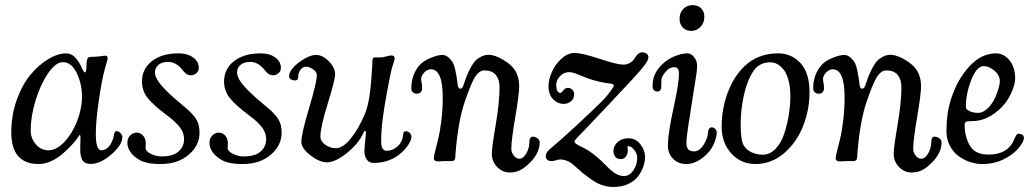

<svg xmlns="http://www.w3.org/2000/svg" viewBox="-20 -640 4094 764"><path d="M466.8 -94.2Q466.8 -63.5 423.3 -25.6Q379.9 12.2 340.3 12.2Q326.2 12.2 317.1 6.6Q308.1 1 304.7 -9.5Q301.3 -20 300.3 -27.6Q299.3 -35.2 299.3 -46.9Q299.3 -55.2 299.8 -72Q300.3 -88.9 300.3 -92.8Q300.3 -102.5 296.9 -102.5Q295.9 -102.5 294.9 -101.1Q293.9 -99.6 292.2 -96.7Q290.5 -93.8 289.1 -91.8Q278.8 -77.6 265.1 -62.7Q251.5 -47.9 230.5 -29.3Q209.5 -10.7 184.1 1Q158.7 12.7 134.3 12.7Q24.9 12.7 24.9 -113.8Q24.9 -181.2 46.4 -241.7Q67.9 -302.2 100.6 -341.8Q133.3 -381.3 171.4 -404.5Q209.5 -427.7 244.1 -427.7Q251 -427.7 257.6 -425.3Q264.2 -422.9 269 -419.9Q273.9 -417 279.3 -411.1Q284.7 -405.3 287.8 -401.4Q291 -397.5 295.4 -389.9Q299.8 -382.3 301 -379.6Q302.2 -377 305.7 -369.1L309.6 -361.8Q313 -355.5 314.5 -353.8Q315.9 -352.1 318.4 -352.1Q324.2 -352.1 324.2 -382.3Q324.7 -398.9 328.1 -406.2Q331.5 -413.6 340.3 -413.6Q358.4 -413.6 377.4 -416Q396.5 -418.5 397.9 -418.5Q408.2 -418.5 408.2 -410.2Q408.2 -405.3 407 -399.9Q405.8 -394.5 402.3 -383.8Q398.9 -373 396.5 -363.3Q384.3 -317.4 372.8 -237.5Q361.3 -157.7 361.3 -107.9Q361.3 -42 383.3 -42Q401.4 -42 415.3 -59.6Q429.2 -77.1 434.1 -106Q436 -118.2 444.8 -118.2Q451.7 -118.2 460.4 -109.4Q466.8 -103 466.8 -94.2ZM230 -392.6Q201.2 -392.6 170.7 -347.4Q140.1 -302.2 121.1 -238.8Q102.1 -175.3 102.1 -121.6Q102.1 -90.3 122.3 -66.2Q142.6 -42 172.9 -42Q204.6 -42 236.1 -75.2Q267.6 -108.4 286.9 -158.2Q306.2 -208 306.2 -254.9Q306.2 -306.2 285.4 -349.4Q264.6 -392.6 230 -392.6Z M560.1 -68.8Q560.1 -66.4 559.6 -61Q559.1 -55.7 559.1 -51.3Q559.1 -38.6 579.6 -28.1Q600.1 -17.6 622.6 -17.6Q668.5 -17.6 690.4 -37.1Q712.4 -56.6 712.4 -85.9Q712.4 -101.6 706.1 -116Q699.7 -130.4 687 -143.8Q674.3 -157.2 663.8 -166Q653.3 -174.8 636.2 -187.5Q587.9 -223.6 566.4 -251.7Q544.9 -279.8 544.9 -315.4Q544.9 -365.7 584.5 -396.7Q624 -427.7 690.9 -427.7Q726.1 -427.7 748.5 -411.4Q771 -395 771 -370.1Q771 -356.4 761 -348.4Q751 -340.3 740.2 -340.3Q731.9 -340.3 725.6 -343.8Q719.2 -347.2 715.6 -350.8Q711.9 -354.5 703.1 -365.2Q679.2 -393.6 649.9 -393.6Q623.5 -393.6 610.1 -381.6Q596.7 -369.6 596.7 -351.6Q596.7 -334.5 612.1 -313Q627.4 -291.5 664.6 -257.3Q677.2 -245.6 697.8 -228.8Q718.3 -211.9 729 -202.1Q739.7 -192.4 751.7 -178.2Q763.7 -164.1 768.8 -147.9Q773.9 -131.8 773.9 -111.8Q773.9 -61 730.7 -24.2Q687.5 12.7 619.1 12.7Q561 12.7 532.7 -4.9Q486.8 -33.2 486.8 -72.3Q486.8 -89.8 498.3 -101.1Q509.8 -112.3 523.4 -112.3Q538.6 -112.3 549.3 -100.6Q560.1 -88.9 560.1 -68.8Z M886.7 -68.8Q886.7 -66.4 886.2 -61Q885.7 -55.7 885.7 -51.3Q885.7 -38.6 906.2 -28.1Q926.8 -17.6 949.2 -17.6Q995.1 -17.6 1017.1 -37.1Q1039.1 -56.6 1039.1 -85.9Q1039.1 -101.6 1032.7 -116Q1026.4 -130.4 1013.7 -143.8Q1001 -157.2 990.5 -166Q980 -174.8 962.9 -187.5Q914.6 -223.6 893.1 -251.7Q871.6 -279.8 871.6 -315.4Q871.6 -365.7 911.1 -396.7Q950.7 -427.7 1017.6 -427.7Q1052.7 -427.7 1075.2 -411.4Q1097.7 -395 1097.7 -370.1Q1097.7 -356.4 1087.6 -348.4Q1077.6 -340.3 1066.9 -340.3Q1058.6 -340.3 1052.2 -343.8Q1045.9 -347.2 1042.2 -350.8Q1038.6 -354.5 1029.8 -365.2Q1005.9 -393.6 976.6 -393.6Q950.2 -393.6 936.8 -381.6Q923.3 -369.6 923.3 -351.6Q923.3 -334.5 938.7 -313Q954.1 -291.5 991.2 -257.3Q1003.9 -245.6 1024.4 -228.8Q1044.9 -211.9 1055.7 -202.1Q1066.4 -192.4 1078.4 -178.2Q1090.3 -164.1 1095.5 -147.9Q1100.6 -131.8 1100.6 -111.8Q1100.6 -61 1057.4 -24.2Q1014.2 12.7 945.8 12.7Q887.7 12.7 859.4 -4.9Q813.5 -33.2 813.5 -72.3Q813.5 -89.8 825 -101.1Q836.4 -112.3 850.1 -112.3Q865.2 -112.3 876 -100.6Q886.7 -88.9 886.7 -68.8Z M1280.3 5.9Q1251.5 5.9 1215.3 -22Q1179.2 -49.8 1179.2 -75.7Q1179.2 -107.9 1210 -210.2Q1240.7 -312.5 1240.7 -340.8Q1240.7 -355 1223.6 -365.7Q1210.4 -374.5 1197.3 -374.5Q1184.1 -374.5 1175.5 -362.3Q1167 -350.1 1167 -336.4Q1167 -319.8 1153.8 -319.8Q1145.5 -319.8 1137.9 -324Q1130.4 -328.1 1130.4 -336.4Q1130.4 -356.4 1154.8 -379.4Q1173.8 -397 1196.8 -409.2Q1219.7 -421.4 1237.8 -421.4Q1264.2 -421.4 1289.6 -395Q1313.5 -370.1 1313.5 -344.7Q1313.5 -322.3 1284.2 -228Q1254.9 -133.8 1254.9 -97.2Q1254.9 -77.6 1274.4 -64Q1293.9 -50.3 1315.9 -50.3Q1345.2 -50.3 1376.2 -89.4Q1407.2 -128.4 1430.7 -183.6Q1443.8 -214.4 1450.4 -259Q1457 -303.7 1461.4 -379.9Q1461.9 -384.3 1461.7 -388.4Q1461.4 -392.6 1461.7 -397Q1461.9 -401.4 1462.6 -404.5Q1463.4 -407.7 1466.1 -409.7Q1468.8 -411.6 1473.1 -411.6Q1474.6 -411.6 1479.7 -411.6Q1484.9 -411.6 1489.5 -411.6Q1494.1 -411.6 1497.6 -411.6Q1502 -411.6 1516.8 -415.5Q1531.7 -419.4 1536.6 -419.4Q1544.4 -419.4 1547.4 -416.5Q1550.3 -413.6 1550.3 -406.7Q1550.3 -403.3 1547.6 -395.3Q1544.9 -387.2 1540.3 -371.3Q1535.6 -355.5 1532.2 -336.4Q1531.2 -332 1526.6 -308.3Q1522 -284.7 1520.5 -276.4Q1519 -268.1 1514.9 -245.4Q1510.7 -222.7 1509 -210.7Q1507.3 -198.7 1504.4 -178Q1501.5 -157.2 1500 -142.8Q1498.5 -128.4 1497.6 -110.6Q1496.6 -92.8 1496.6 -77.6Q1496.6 -40 1518.6 -40Q1541 -40 1561 -56.6Q1581.1 -73.2 1584.5 -105.5Q1585 -109.4 1585.2 -111.1Q1585.4 -112.8 1587.9 -115.2Q1590.3 -117.7 1594.7 -117.7Q1604.5 -117.7 1610.8 -110.8Q1617.2 -104 1617.2 -94.2Q1617.2 -85 1607.2 -67.9Q1597.2 -50.8 1580.1 -34.7Q1533.7 8.3 1466.8 8.3Q1448.7 8.3 1439.5 -5.1Q1430.2 -18.6 1430.2 -38.1Q1430.2 -51.3 1433.1 -77.9Q1436 -104.5 1436 -113.8Q1436 -119.6 1432.1 -119.6Q1430.7 -119.6 1426.8 -112.3Q1407.2 -69.3 1361.1 -31.7Q1314.9 5.9 1280.3 5.9Z M1925.3 -421.9Q1948.2 -421.9 1982.2 -402.1Q2016.1 -382.3 2030.8 -357.9Q2045.9 -333 2045.9 -296.4Q2045.9 -265.6 2030.3 -173.8Q2014.6 -82 2014.6 -48.3Q2014.6 -32.7 2024.7 -20.5Q2034.7 -8.3 2046.4 -8.3Q2062 -8.3 2074.2 -29.5Q2086.4 -50.8 2086.4 -73.2Q2086.4 -96.2 2100.1 -96.2Q2104.5 -96.2 2110.4 -94.2Q2117.7 -91.8 2122.6 -86.2Q2127.4 -80.6 2127.4 -73.2Q2127.4 -33.7 2093.3 2.4Q2072.3 24.9 2052.7 35.6Q2033.2 46.4 2007.3 46.4Q1980 46.4 1958.5 24.7Q1937 2.9 1937 -28.3Q1937 -52.2 1952.4 -142.8Q1967.8 -233.4 1967.8 -293.5Q1967.8 -323.7 1952.9 -341.8Q1938 -359.9 1907.7 -359.9Q1895 -359.9 1884 -350.3Q1873 -340.8 1863.5 -321.5Q1854 -302.2 1847.7 -285.9Q1841.3 -269.5 1832 -243.2Q1830.6 -238.3 1829.6 -235.8Q1803.2 -160.2 1792.5 -29.3Q1792.5 -27.3 1792.2 -22.5Q1792 -17.6 1791.7 -15.1Q1791.5 -12.7 1790.8 -9Q1790 -5.4 1788.6 -3.7Q1787.1 -2 1784.4 -0.5Q1781.7 1 1778.3 1H1747.1Q1741.7 1 1733.9 1.7Q1726.1 2.4 1724.6 2.4Q1706.1 2.4 1706.1 -10.7Q1706.1 -17.6 1711.7 -39.3Q1717.3 -61 1723.9 -87.6Q1730.5 -114.3 1736.1 -159.4Q1741.7 -204.6 1741.7 -252Q1741.7 -364.3 1694.8 -364.3Q1680.2 -364.3 1668 -351.3Q1655.8 -338.4 1655.8 -325.2Q1655.8 -319.3 1657.7 -310.3Q1659.7 -301.3 1659.7 -289.1Q1659.7 -278.3 1653.8 -272.7Q1647.9 -267.1 1639.2 -267.1Q1629.4 -267.1 1623 -272.9Q1616.7 -278.8 1616.7 -288.6Q1616.7 -338.4 1645 -375.5Q1660.2 -395.5 1690.7 -408.4Q1721.2 -421.4 1740.2 -421.4Q1759.8 -421.4 1778.3 -396.5Q1782.7 -391.1 1786.1 -381.3Q1789.6 -371.6 1792.2 -358.9Q1794.9 -346.2 1796.4 -337.2Q1797.9 -328.1 1799.6 -315.4Q1801.3 -302.7 1801.3 -301.8Q1803.7 -287.1 1811.5 -287.1Q1819.8 -287.1 1824.2 -300.8Q1831.5 -323.2 1837.4 -337.9Q1843.3 -352.5 1852.5 -370.1Q1861.8 -387.7 1871.3 -397.7Q1880.9 -407.7 1894.8 -414.8Q1908.7 -421.9 1925.3 -421.9Z M2162.6 -296.4Q2162.6 -323.7 2176.3 -354.2Q2189.9 -384.8 2214.6 -407Q2239.3 -429.2 2266.1 -429.2Q2295.9 -429.2 2365.7 -406Q2435.5 -382.8 2459.5 -382.8Q2476.1 -382.8 2487.8 -390.4Q2499.5 -397.9 2504.6 -407.2Q2509.8 -416.5 2517.6 -424.1Q2525.4 -431.6 2535.2 -431.6Q2546.4 -431.6 2553.2 -426.3Q2560.1 -420.9 2560.1 -412.6Q2560.1 -409.7 2559.3 -406.2Q2558.6 -402.8 2556.6 -398.9Q2554.7 -395 2552.7 -392.1Q2550.8 -389.2 2547.4 -384.3Q2543.9 -379.4 2541.7 -376.7Q2539.6 -374 2534.7 -368.2Q2529.8 -362.3 2527.8 -359.4Q2515.1 -343.8 2407 -229Q2298.8 -114.3 2275.9 -91.3Q2266.1 -81.5 2266.1 -76.2Q2266.1 -68.4 2293 -56.2Q2317.4 -44.9 2339.1 -28.3Q2360.8 -11.7 2375.5 2.9Q2390.1 17.6 2404.1 31Q2418 44.4 2432.6 52.5Q2447.3 60.5 2462.9 60.5Q2484.9 60.5 2500.2 37.8Q2515.6 15.1 2515.6 -11.2Q2515.6 -28.3 2503.9 -43.5Q2492.2 -58.6 2478.5 -58.6Q2477.1 -58.6 2477.1 -56.4Q2477.1 -54.2 2477.5 -49.3Q2478 -44.4 2478 -42Q2478 -35.6 2476.6 -29.1Q2475.1 -22.5 2468.3 -14.6Q2461.4 -6.8 2450.2 -6.8Q2435.1 -6.8 2428 -16.6Q2420.9 -26.4 2420.9 -38.1Q2420.9 -59.6 2437.7 -74.7Q2454.6 -89.8 2481 -89.8Q2509.8 -89.8 2528.3 -65.9Q2546.9 -42 2546.9 -15.1Q2546.9 2.4 2540.3 21.7Q2533.7 41 2520.3 60.1Q2506.8 79.1 2481 91.6Q2455.1 104 2420.9 104Q2397.9 104 2376.5 96.9Q2355 89.8 2331.8 73.2Q2308.6 56.6 2297.9 47.9Q2287.1 39.1 2263.2 17.1Q2237.8 -5.4 2208.5 -5.4Q2202.1 -5.4 2192.4 -2.2Q2182.6 1 2175.3 1Q2164.6 1 2158.2 -3.9Q2151.9 -8.8 2151.9 -17.1Q2151.9 -28.3 2157.5 -35.9Q2163.1 -43.5 2181.2 -58.1Q2210.4 -82 2276.1 -142.8Q2341.8 -203.6 2374 -235.8Q2386.7 -248.5 2398.4 -263.2Q2410.2 -277.8 2416.3 -287.4Q2422.4 -296.9 2422.4 -298.8Q2422.4 -305.7 2410.6 -307.1Q2368.7 -312 2327.6 -325.2Q2316.9 -328.6 2299.1 -336.2Q2281.2 -343.8 2268.1 -348.4Q2254.9 -353 2245.6 -353Q2224.1 -353 2208.7 -337.2Q2193.4 -321.3 2193.4 -303.2Q2193.4 -270 2210.9 -270Q2213.4 -270 2221.4 -280.3Q2229.5 -290.5 2239.7 -290.5Q2249.5 -290.5 2257.1 -283.4Q2264.6 -276.4 2264.6 -264.2Q2264.6 -248.5 2252.7 -237.5Q2240.7 -226.6 2222.7 -226.6Q2202.1 -226.6 2185.5 -240.7Q2162.6 -260.3 2162.6 -296.4Z M2684.1 -564.9Q2684.1 -589.4 2699 -604.5Q2713.9 -619.6 2735.8 -619.6Q2757.3 -619.6 2770 -606.9Q2782.7 -594.2 2782.7 -573.2Q2782.7 -548.8 2767.3 -533Q2752 -517.1 2730.5 -517.1Q2709.5 -517.1 2696.8 -530.5Q2684.1 -543.9 2684.1 -564.9ZM2661.6 -217.3Q2681.6 -308.6 2681.6 -344.2Q2681.6 -359.9 2677.2 -366.2Q2672.9 -372.6 2663.1 -372.6Q2647.9 -372.6 2636.7 -362.8Q2626.5 -353.5 2619.1 -341.8Q2611.8 -330.1 2611.8 -321.3Q2611.8 -290 2609.9 -285.2Q2606 -275.9 2596.2 -275.9Q2576.7 -275.9 2576.7 -298.3Q2576.7 -340.8 2604.2 -372.6Q2631.8 -404.3 2670.4 -418.5Q2695.3 -427.7 2715.3 -427.7Q2730.5 -427.7 2742.2 -412.4Q2753.9 -397 2753.9 -378.9Q2753.9 -369.1 2752.7 -357.9Q2751.5 -346.7 2749.5 -334.7Q2747.6 -322.8 2741.9 -287.4Q2736.3 -252 2730.5 -214.4Q2728.5 -200.2 2724.4 -174.6Q2720.2 -148.9 2717.8 -133.1Q2715.3 -117.2 2713.4 -99.4Q2711.4 -81.5 2711.4 -71.3Q2711.4 -54.2 2718.5 -45.9Q2725.6 -37.6 2741.7 -37.6Q2762.7 -37.6 2779.1 -63Q2795.4 -88.4 2796.9 -108.9Q2798.3 -133.3 2812 -133.3Q2819.3 -133.3 2825.7 -127.4Q2832 -121.6 2832 -112.8Q2832 -93.8 2819.6 -65.4Q2807.1 -37.1 2779.8 -15.1Q2745.1 12.7 2711.4 12.7Q2678.7 12.7 2658.2 -8.3Q2637.7 -29.3 2637.7 -60.5Q2637.7 -108.9 2661.6 -217.3Z M2851.6 -135.7Q2851.6 -207 2875.7 -271.5Q2899.9 -335.9 2942.9 -377Q2996.6 -427.7 3076.2 -427.7Q3129.9 -427.7 3165.5 -388.7Q3201.2 -349.6 3201.2 -272.9Q3201.2 -201.7 3175 -136.7Q3148.9 -71.8 3098.9 -29.5Q3048.8 12.7 2986.3 12.7Q2928.7 12.7 2890.1 -29.3Q2851.6 -71.3 2851.6 -135.7ZM3014.6 -24.4Q3043.9 -24.4 3066.7 -48.6Q3089.4 -72.8 3101.3 -110.1Q3113.3 -147.5 3119.1 -185.1Q3125 -222.7 3125 -256.8Q3125 -293.5 3117.4 -321Q3109.9 -348.6 3097.9 -363.3Q3085.9 -377.9 3072.8 -385Q3059.6 -392.1 3045.9 -392.1Q3002.4 -392.1 2979.5 -359.4Q2954.1 -323.2 2940.7 -264.2Q2927.2 -205.1 2927.2 -146.5Q2927.2 -82 2939 -62Q2950.2 -43 2971.2 -33.7Q2992.2 -24.4 3014.6 -24.4Z M3524.4 -421.9Q3547.4 -421.9 3581.3 -402.1Q3615.2 -382.3 3629.9 -357.9Q3645 -333 3645 -296.4Q3645 -265.6 3629.4 -173.8Q3613.8 -82 3613.8 -48.3Q3613.8 -32.7 3623.8 -20.5Q3633.8 -8.3 3645.5 -8.3Q3661.1 -8.3 3673.3 -29.5Q3685.5 -50.8 3685.5 -73.2Q3685.5 -96.2 3699.2 -96.2Q3703.6 -96.2 3709.5 -94.2Q3716.8 -91.8 3721.7 -86.2Q3726.6 -80.6 3726.6 -73.2Q3726.6 -33.7 3692.4 2.4Q3671.4 24.9 3651.9 35.6Q3632.3 46.4 3606.4 46.4Q3579.1 46.4 3557.6 24.7Q3536.1 2.9 3536.1 -28.3Q3536.1 -52.2 3551.5 -142.8Q3566.9 -233.4 3566.9 -293.5Q3566.9 -323.7 3552 -341.8Q3537.1 -359.9 3506.8 -359.9Q3494.1 -359.9 3483.2 -350.3Q3472.2 -340.8 3462.6 -321.5Q3453.1 -302.2 3446.8 -285.9Q3440.4 -269.5 3431.2 -243.2Q3429.7 -238.3 3428.7 -235.8Q3402.3 -160.2 3391.6 -29.3Q3391.6 -27.3 3391.4 -22.5Q3391.1 -17.6 3390.9 -15.1Q3390.6 -12.7 3389.9 -9Q3389.2 -5.4 3387.7 -3.7Q3386.2 -2 3383.5 -0.5Q3380.9 1 3377.4 1H3346.2Q3340.8 1 3333 1.7Q3325.2 2.4 3323.7 2.4Q3305.2 2.4 3305.2 -10.7Q3305.2 -17.6 3310.8 -39.3Q3316.4 -61 3323 -87.6Q3329.6 -114.3 3335.2 -159.4Q3340.8 -204.6 3340.8 -252Q3340.8 -364.3 3293.9 -364.3Q3279.3 -364.3 3267.1 -351.3Q3254.9 -338.4 3254.9 -325.2Q3254.9 -319.3 3256.8 -310.3Q3258.8 -301.3 3258.8 -289.1Q3258.8 -278.3 3252.9 -272.7Q3247.1 -267.1 3238.3 -267.1Q3228.5 -267.1 3222.2 -272.9Q3215.8 -278.8 3215.8 -288.6Q3215.8 -338.4 3244.1 -375.5Q3259.3 -395.5 3289.8 -408.4Q3320.3 -421.4 3339.4 -421.4Q3358.9 -421.4 3377.4 -396.5Q3381.8 -391.1 3385.3 -381.3Q3388.7 -371.6 3391.4 -358.9Q3394 -346.2 3395.5 -337.2Q3397 -328.1 3398.7 -315.4Q3400.4 -302.7 3400.4 -301.8Q3402.8 -287.1 3410.6 -287.1Q3418.9 -287.1 3423.3 -300.8Q3430.7 -323.2 3436.5 -337.9Q3442.4 -352.5 3451.7 -370.1Q3460.9 -387.7 3470.5 -397.7Q3480 -407.7 3493.9 -414.8Q3507.8 -421.9 3524.4 -421.9Z M3943.4 -427.7Q3966.8 -427.7 3985.4 -412.1Q4019.5 -381.8 4019.5 -328.1Q4019.5 -303.7 4003.7 -269.3Q3987.8 -234.9 3964.4 -211.9Q3909.7 -158.2 3850.1 -158.2Q3830.1 -158.2 3824.2 -155.5Q3818.4 -152.8 3818.4 -141.6Q3818.4 -115.7 3826.4 -89.6Q3834.5 -63.5 3849.1 -47.4Q3870.1 -24.9 3914.6 -24.9Q3991.7 -24.9 4016.6 -87.4Q4021.5 -99.1 4024.9 -103.5Q4028.3 -107.9 4033.2 -107.9Q4040.5 -107.9 4046.4 -105Q4054.2 -101.1 4054.2 -90.8Q4054.2 -73.7 4028.8 -45.9Q4005.4 -21 3969.7 -4.2Q3934.1 12.7 3889.2 12.7Q3863.3 12.7 3838.4 4.2Q3813.5 -4.4 3792.7 -20Q3772 -35.6 3759 -61.3Q3746.1 -86.9 3746.1 -118.2Q3746.1 -189.5 3764.2 -245.6Q3789.1 -323.2 3836.9 -375.5Q3884.8 -427.7 3943.4 -427.7ZM3832 -201.2Q3847.2 -190.9 3872.1 -190.9Q3893.1 -190.9 3913.3 -211.9Q3933.6 -232.9 3945.8 -266.1Q3958.5 -299.8 3958.5 -316.4Q3958.5 -345.2 3928.2 -365.2Q3911.1 -377 3894 -377Q3867.2 -377 3845.2 -323.2Q3823.7 -269 3823.7 -219.2Q3823.7 -210 3825 -207.5Q3826.2 -205.1 3832 -201.2Z"/></svg>

Font: Cooper*
Style: Italic
Weight: 400
Italic angle: -7°
Designer: Owen Earl
Foundry: indestructible type*
Version: Version 0.001